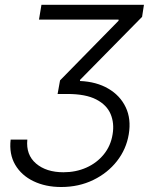

<svg xmlns="http://www.w3.org/2000/svg" viewBox="-20 -565 658 777"><path d="M23.1 0H90.6Q84.5 61.4 125.9 96.8Q167.3 132.1 236.9 132.1Q287.3 132.1 329.5 113.3Q371.8 94.5 400 59.8Q428.3 25.2 435.7 -21.7Q443.2 -66.4 427.6 -103.5Q411.9 -140.6 369.3 -162.6Q326.7 -184.7 252.5 -184.7H213.1L223 -239.7L459.9 -481.2V-485.8H137.8L147.7 -545.5H562.5L555 -496.8L304 -241.8L303.6 -237.2Q370.4 -234.4 418.3 -206.3Q466.3 -178.3 488.8 -130.9Q511.4 -83.5 501.1 -21.7Q491.1 38.7 453.3 87Q415.5 135.3 357.2 163.5Q299 191.8 227.6 191.8Q164.4 191.8 115.6 168.3Q66.8 144.9 41.5 101.7Q16.3 58.6 23.1 0Z"/></svg>

Font: Inter Light  BETA
Style: Italic
Weight: 300
Italic angle: 9.39999°
Designer: Rasmus Andersson
Foundry: rsms
Version: Version 3.011;git-f93a4a705